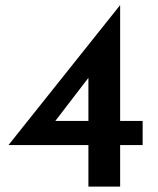

<svg xmlns="http://www.w3.org/2000/svg" viewBox="-20 -688 583 708"><path d="M506 -242V-153H423V0H306V-153H12V-154L422 -668H423V-242ZM306 -242V-401L184 -242Z"/></svg>

Font: Josefin Sans SemiBold
Style: Regular
Weight: 600
Designer: Santiago Orozco
Foundry: Typemade
Version: Version 2.000